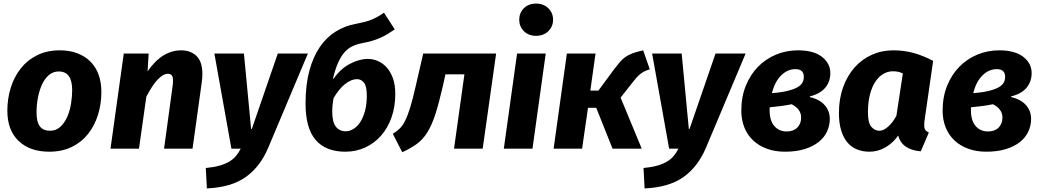

<svg xmlns="http://www.w3.org/2000/svg" viewBox="-20 -830 5807 1072"><path d="M314 -549Q369 -549 412 -532.5Q455 -516 485 -486Q515 -456 530.5 -413Q546 -370 546 -317Q546 -249 527 -188.5Q508 -128 471.5 -82Q435 -36 380.5 -9.5Q326 17 255 17Q147 17 84 -43Q21 -103 21 -212Q21 -278 39.5 -338.5Q58 -399 94.5 -446Q131 -493 186 -521Q241 -549 314 -549ZM308 -431Q276 -431 252.5 -410.5Q229 -390 214 -357Q199 -324 191.5 -283.5Q184 -243 184 -203Q184 -149 202.5 -124.5Q221 -100 259 -100Q294 -100 318 -123Q342 -146 356.5 -180Q371 -214 377 -254Q383 -294 383 -327Q383 -431 308 -431Z M896 0 943 -344Q946 -365 946 -379Q946 -403 938 -410.5Q930 -418 916 -418Q892 -418 862 -387.5Q832 -357 797 -290L756 0H597L671 -531H810L804 -432Q847 -493 893.5 -521Q940 -549 991 -549Q1045 -549 1077.5 -517Q1110 -485 1110 -416Q1110 -405 1109 -393Q1108 -381 1106 -367L1055 0Z M1177 -531H1342L1382 -110H1386L1531 -531H1699L1478 -6Q1433 101 1352 158.5Q1271 216 1135 222L1129 108Q1172 104 1203 95.5Q1234 87 1257 74Q1280 61 1296 42.5Q1312 24 1324 0H1272Z M2184 -666Q2164 -652 2145 -640.5Q2126 -629 2105 -619.5Q2084 -610 2059 -602.5Q2034 -595 2002 -589Q1970 -583 1945 -570.5Q1920 -558 1900.5 -534.5Q1881 -511 1866 -476Q1851 -441 1839 -391H1843Q1881 -446 1933.5 -473.5Q1986 -501 2034 -501Q2063 -501 2090.5 -489Q2118 -477 2139.5 -453Q2161 -429 2174 -392.5Q2187 -356 2187 -306Q2187 -234 2166 -174.5Q2145 -115 2107.5 -72.5Q2070 -30 2019 -6.5Q1968 17 1908 17Q1799 17 1742.5 -48.5Q1686 -114 1686 -252Q1686 -356 1707 -434Q1728 -512 1765 -566.5Q1802 -621 1853 -653Q1904 -685 1963 -696Q1994 -702 2015.5 -707.5Q2037 -713 2055 -720.5Q2073 -728 2089 -737Q2105 -746 2124 -759ZM1974 -388Q1940 -388 1905 -359.5Q1870 -331 1842 -281Q1839 -265 1837 -246Q1835 -227 1835 -206Q1835 -149 1855 -123Q1875 -97 1910 -97Q1932 -97 1953.5 -110Q1975 -123 1991.5 -148.5Q2008 -174 2018 -211Q2028 -248 2028 -296Q2028 -348 2012.5 -368Q1997 -388 1974 -388Z M2173 -83Q2195 -96 2211.5 -112Q2228 -128 2242 -156Q2256 -184 2270 -229Q2284 -274 2300 -345L2343 -531H2750L2675 0H2515L2573 -415H2467L2453 -351Q2431 -255 2411 -193Q2391 -131 2366 -91Q2341 -51 2307.5 -26.5Q2274 -2 2226 20Z M2793 0 2867 -531H3027L2953 0ZM2973 -630Q2931 -630 2905 -656Q2879 -682 2879 -720Q2879 -758 2905 -784Q2931 -810 2973 -810Q3015 -810 3041.5 -784Q3068 -758 3068 -720Q3068 -682 3041.5 -656Q3015 -630 2973 -630Z M3071 0 3145 -531H3305L3276 -324H3321L3407 -441Q3426 -466 3440.5 -483Q3455 -500 3472 -512Q3489 -524 3512 -532.5Q3535 -541 3571 -549L3608 -443Q3591 -438 3579 -432Q3567 -426 3556 -417.5Q3545 -409 3534.5 -397.5Q3524 -386 3512 -370L3445 -285L3563 0H3400L3309 -228H3263L3230 0Z M3621 -531H3786L3826 -110H3830L3975 -531H4143L3922 -6Q3877 101 3796 158.5Q3715 216 3579 222L3573 108Q3616 104 3647 95.5Q3678 87 3701 74Q3724 61 3740 42.5Q3756 24 3768 0H3716Z M4501 -288Q4555 -276 4584 -243.5Q4613 -211 4613 -166Q4613 -129 4597.5 -95.5Q4582 -62 4550.5 -37Q4519 -12 4472 2.5Q4425 17 4363 17Q4307 17 4262 0.5Q4217 -16 4185 -46Q4153 -76 4136 -118.5Q4119 -161 4119 -212Q4119 -289 4144 -351Q4169 -413 4212 -457Q4255 -501 4312.5 -525Q4370 -549 4435 -549Q4523 -549 4569.5 -512.5Q4616 -476 4616 -422Q4616 -374 4587.5 -340Q4559 -306 4502 -292ZM4453 -174Q4453 -221 4400 -248Q4370 -242 4340.5 -238Q4311 -234 4278 -231Q4277 -227 4277 -223V-215Q4277 -156 4303.5 -126Q4330 -96 4372 -96Q4410 -96 4431.5 -117.5Q4453 -139 4453 -174ZM4421 -444Q4377 -444 4341.5 -409Q4306 -374 4290 -310Q4344 -314 4379 -323Q4414 -332 4433.5 -343.5Q4453 -355 4460.5 -369.5Q4468 -384 4468 -401Q4468 -444 4421 -444Z M5142 -157Q5141 -149 5140.5 -142.5Q5140 -136 5140 -131Q5140 -114 5146 -105Q5152 -96 5166 -90L5121 15Q5016 6 4995 -73Q4963 -29 4921.5 -6Q4880 17 4835 17Q4797 17 4765.5 4.5Q4734 -8 4711.5 -34.5Q4689 -61 4676.5 -102Q4664 -143 4664 -199Q4664 -278 4687.5 -343Q4711 -408 4751.5 -453.5Q4792 -499 4847.5 -524Q4903 -549 4968 -549Q5029 -549 5083.5 -533.5Q5138 -518 5190 -490ZM4890 -100Q4913 -100 4939 -123Q4965 -146 4985 -184L5021 -420Q5006 -427 4993.5 -429.5Q4981 -432 4964 -432Q4938 -432 4913 -418Q4888 -404 4868.5 -375.5Q4849 -347 4837.5 -303.5Q4826 -260 4826 -202Q4826 -144 4845 -122Q4864 -100 4890 -100Z M5625 -288Q5679 -276 5708 -243.5Q5737 -211 5737 -166Q5737 -129 5721.5 -95.5Q5706 -62 5674.5 -37Q5643 -12 5596 2.5Q5549 17 5487 17Q5431 17 5386 0.5Q5341 -16 5309 -46Q5277 -76 5260 -118.5Q5243 -161 5243 -212Q5243 -289 5268 -351Q5293 -413 5336 -457Q5379 -501 5436.5 -525Q5494 -549 5559 -549Q5647 -549 5693.5 -512.5Q5740 -476 5740 -422Q5740 -374 5711.5 -340Q5683 -306 5626 -292ZM5577 -174Q5577 -221 5524 -248Q5494 -242 5464.5 -238Q5435 -234 5402 -231Q5401 -227 5401 -223V-215Q5401 -156 5427.5 -126Q5454 -96 5496 -96Q5534 -96 5555.5 -117.5Q5577 -139 5577 -174ZM5545 -444Q5501 -444 5465.5 -409Q5430 -374 5414 -310Q5468 -314 5503 -323Q5538 -332 5557.5 -343.5Q5577 -355 5584.5 -369.5Q5592 -384 5592 -401Q5592 -444 5545 -444Z"/></svg>

Font: Szlgxwxxxixliatcpuztgldltzi
Style: Regular
Weight: 700
Italic angle: -8°
Designer: Carrois Corporate & Edenspiekermann
Foundry: Carrois Corporate GbR & Edenspiekermann AG
Version: Version 2.001